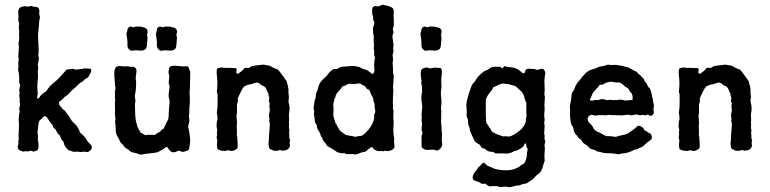

<svg xmlns="http://www.w3.org/2000/svg" viewBox="-20 -635 3244 809"><path d="M58.1 -58.1 60.1 -108.9 59.1 -123Q58.1 -134.3 60.1 -150.9L63 -166Q64 -168 62.5 -169.9Q61 -171.9 61 -175.8Q61 -179.2 63 -186Q64.9 -192.9 64.5 -195.3Q64 -197.3 63.5 -200.2Q63 -203.1 62.5 -205.1Q62 -207 63 -211.4Q64 -215.8 63 -217.8L61 -231.9L63 -247.1Q59.1 -254.4 62 -261.2L64.9 -275.9L61 -287.1V-299.8Q61 -319.3 59.1 -326.2L56.2 -341.8L58.1 -357.9Q58.1 -359.9 57.1 -363.3Q56.2 -367.2 57.6 -375Q59.1 -382.8 59.1 -386.2L57.1 -396L59.1 -429.2Q60.1 -433.1 59.1 -441.9Q58.1 -450.7 58.1 -455.1Q61 -463.9 61 -476.1L60.1 -484.9V-491.2L61 -505.9L59.1 -519L61 -538.1L57.1 -547.9V-554.2L58.1 -564.9Q58.1 -571.3 57.1 -579.1Q54.7 -600.6 70.8 -606L82 -608.9L100.1 -606.9L108.9 -609.9Q113.3 -609.9 117.2 -608.4Q121.1 -606.9 122.6 -606.4Q124 -606 129.9 -606.4Q135.7 -606.9 140.6 -602.5Q145.5 -598.1 146 -588.9L145 -578.1L147.9 -564Q148.9 -561 147 -554.2Q145 -547.4 145 -542L144 -526.9L140.1 -487.8Q140.1 -486.8 143.1 -418L141.1 -402.8L144 -389.2L139.2 -361.8L141.1 -350.1L139.2 -335L140.1 -307.1Q134.8 -265.1 139.2 -242.2Q139.2 -241.2 137.2 -230.5Q135.3 -219.7 138.2 -219.7Q141.1 -219.7 143.1 -220.7Q145 -222.2 147.5 -226.6Q149.9 -231 150.9 -231.9Q152.3 -232.9 157.2 -237.8Q163.6 -244.6 169.9 -247.6Q176.3 -250.5 182.1 -261.2Q188.5 -271.5 200.7 -281.7Q212.9 -292 217.3 -295.4Q221.7 -298.8 236.8 -314.9Q252 -331.1 255.9 -336.4Q259.8 -341.8 261.7 -342.3Q263.7 -342.8 273.9 -342.8L285.2 -345.2Q286.1 -345.2 295.9 -342.8Q305.7 -340.3 317.4 -344.2Q322.8 -344.2 328.1 -344.2Q331.1 -347.2 335 -347.2L346.2 -346.2Q360.4 -346.2 360.8 -345.2Q370.6 -339.4 356 -317.9Q355 -316.9 353 -312Q351.1 -307.1 345.2 -305.2Q338.9 -303.2 337.9 -300.8Q335.9 -299.8 334 -297.4Q328.1 -290.5 317.9 -286.1Q311.5 -280.3 303.7 -272.5Q295.9 -264.6 290 -260.3Q284.2 -256.3 276.9 -248Q269 -239.3 267.1 -237.3Q265.1 -235.4 261.2 -232.4Q257.8 -230 255.9 -229Q251 -226.1 247.6 -221.7Q244.1 -216.8 236.3 -211.4Q228.5 -206.1 228.5 -200.7Q229.5 -191.4 234.4 -187Q239.3 -182.6 241.2 -179.7Q243.2 -175.8 244.6 -174.8Q246.1 -173.8 248.5 -172.4Q251 -170.9 252 -169.9Q255.9 -164.1 262.7 -155.8Q269.5 -147.9 273.4 -140.6L280.8 -128.4Q285.2 -122.1 295.9 -112.3Q306.6 -102.5 312 -88.9Q317.4 -75.2 321.8 -72.3Q337.4 -59.6 342.8 -49.3Q348.6 -38.1 355.5 -32.2Q373 -17.1 363.8 -4.9Q354.5 7.3 344.2 5.4Q334 3.9 332 3.9L319.8 5.9L307.1 3.9L291 4.9L269 -2Q254.4 -15.1 251.5 -23.9Q249 -33.2 248.5 -34.7Q248 -36.1 248 -37.1Q241.2 -43.9 240.2 -45.9Q238.3 -47.9 236.3 -54.7Q232.9 -64.5 228 -67.4Q223.1 -70.8 218.8 -80.6Q214.8 -90.3 210.4 -93.3Q206.1 -96.2 204.6 -97.7Q203.1 -99.1 202.6 -102.5Q202.1 -106 201.7 -107.9Q201.2 -109.9 197.8 -112.3Q194.8 -115.2 193.4 -117.2Q191.9 -119.1 188.5 -124Q185.1 -128.9 180.2 -137.2Q171.4 -147.5 167.5 -145.5Q163.1 -144 159.7 -139.6Q156.2 -134.8 155.3 -134.8Q154.3 -134.8 146 -126Q142.1 -119.1 140.1 -96.2L138.2 -75.2L140.1 -61L139.2 -45.9Q140.6 -43.5 142.1 -28.8Q143.6 -14.2 139.2 -3.9Q133.8 1.5 121.1 3.9L108.9 0L99.1 2.9Q97.7 3.9 93.8 2.9Q89.8 2 87.9 2L76.2 3.9L68.8 0Q62 0 58.1 -5.4Q52.7 -12.7 55.7 -21Q58.6 -29.3 57.6 -34.2Q57.1 -39.1 57.1 -40.5Q57.1 -42 58.6 -45.9Q60.1 -49.8 58.1 -58.1Z M482.4 -356.9Q489.3 -356.9 507.8 -355L519.5 -356L530.8 -353L538.6 -354Q543.5 -354 548.3 -350.6Q553.2 -347.7 554.7 -341.8Q555.7 -335.9 553.7 -323.2Q551.8 -310.5 551.8 -303.7Q551.8 -296.9 553.7 -293Q553.7 -252.4 547.9 -231.9L550.8 -210L548.8 -196.8Q548.8 -137.2 553.7 -120.6Q558.6 -104 559.6 -100.1L571.8 -77.1Q574.2 -74.7 577.1 -73.7Q579.6 -73.2 580.6 -71.8L589.8 -66.9Q591.8 -64.9 599.6 -66.4Q607.4 -67.9 619.1 -66.9Q630.9 -65.9 633.3 -66.9Q635.7 -67.9 638.7 -70.8Q641.6 -73.2 642.6 -74.2Q643.6 -75.2 647.5 -76.7Q650.9 -78.1 652.8 -79.1Q654.8 -80.1 657.2 -83.5Q659.7 -86.9 660.6 -87.9Q661.6 -88.9 665.5 -90.8Q669.4 -92.8 670.4 -94.7Q671.4 -96.7 672.4 -99.1Q673.3 -101.1 674.3 -103Q674.8 -105 675.8 -106.9L688.5 -131.8Q691.4 -142.1 691.4 -167Q694.3 -205.1 694.8 -209L690.4 -229Q690.4 -243.2 692.9 -256.8L694.8 -271Q694.8 -272 692.4 -278.3Q689.9 -284.7 691.9 -298.3Q693.8 -312 692.9 -317.9L689.5 -329.1L691.4 -340.8Q691.4 -357.9 711.4 -357.9H719.7L731.4 -356.9Q752.4 -354 761.2 -355.5Q770 -356.9 772.9 -353Q775.9 -349.1 776.9 -344.7Q777.8 -340.8 781.7 -333L780.8 -286.1Q780.8 -269 779.8 -257.8L778.8 -247.1L779.8 -216.8V-202.1Q777.8 -183.6 777.8 -176.8V-163.1L775.9 -143.1L777.8 -129.9Q777.8 -116.7 772.5 -103L777.8 -77.1Q782.7 -46.4 780.8 -34.7Q778.8 -22.9 778.3 -16.6Q777.8 -10.3 775.9 -4.9Q772.9 -1 762.2 2.4Q751.5 5.9 746.6 4.4Q741.7 2.9 738.3 1.5Q734.9 0 731.9 0L720.7 4.9Q700.7 11.7 689.5 -8.8Q685.5 -15.6 683.6 -16.1Q679.7 -16.1 672.9 -10.3Q665.5 -4.4 651.9 2.4Q638.7 8.8 632.8 8.8L593.8 13.2Q575.2 17.1 571.8 16.6Q568.4 16.1 562.5 13.7Q557.1 10.7 546.4 8.8Q535.6 6.8 532.2 4.9Q528.8 2.9 525.9 0Q522.9 -2.9 521 -4.4Q519 -5.9 514.6 -8.3Q509.8 -10.7 507.8 -12.7Q505.9 -14.6 504.9 -16.1Q503.9 -18.1 502.4 -19Q501.5 -20 500.5 -22Q499.5 -23.9 498.5 -24.9Q497.6 -25.9 493.7 -28.8Q489.7 -32.2 488.3 -34.2Q486.8 -36.1 484.9 -41Q482.9 -45.9 481 -48.8Q479.5 -51.8 479 -53.7Q478.5 -55.7 474.6 -61Q470.7 -65.9 468.8 -76.2Q466.8 -86.9 467.3 -94.7Q467.8 -102.5 466.8 -106L464.8 -122.1L466.8 -131.8Q463.9 -154.8 463.9 -158.2L464.8 -169.9L463.9 -203.1L465.8 -213.9L463.9 -224.1L464.8 -236.3L463.9 -248L466.8 -263.2L464.8 -274.9L462.4 -309.1Q460.4 -318.4 461.9 -333Q463.4 -347.7 469.2 -352.5Q475.6 -357.4 482.4 -356.9ZM676.3 -523.4Q677.7 -523.9 680.7 -523.4Q683.6 -522.9 684.6 -522.9H697.8L706.5 -520Q728 -516.6 725.6 -498Q725.6 -495.1 724.1 -492.2Q722.7 -489.3 723.1 -487.3Q723.6 -485.4 724.1 -483.4Q724.6 -481.9 725.1 -480Q725.6 -478 725.6 -477.1Q725.6 -476.6 725.1 -469.7Q724.6 -462.9 723.6 -448.7Q722.7 -434.6 718.3 -429.2Q714.4 -424.8 707.5 -422.9Q700.7 -420.9 687 -422.4Q673.3 -423.8 668.5 -422.4Q662.6 -420.9 658.7 -420.9Q654.8 -420.9 648.9 -425.8Q640.1 -433.6 641.1 -445.8Q641.6 -458 639.6 -474.1L636.7 -490.2L639.6 -502.9Q641.6 -514.2 643.6 -517.1Q650.9 -524.9 657.7 -522.5Q664.6 -520 666.5 -520Q668.5 -520 671.4 -521.5Q674.3 -522.9 676.3 -523.4ZM552.2 -523.4Q553.7 -523.9 556.6 -523.4Q559.6 -522.9 560.5 -522.9H573.7L582.5 -520Q604 -516.6 601.6 -498L599.6 -486.8L601.6 -477.1Q601.6 -476.6 601.1 -469.7Q600.6 -462.9 599.6 -448.7Q598.6 -434.6 594.2 -429.2Q590.3 -424.8 583.5 -422.9Q576.7 -420.9 563 -422.4Q549.3 -423.8 544.4 -422.4Q538.6 -420.9 534.7 -420.9Q530.8 -420.9 524.9 -425.8Q516.1 -433.6 517.1 -445.8Q517.6 -458 515.6 -474.1L512.7 -490.2L515.6 -502.9Q517.6 -514.2 519.5 -517.1Q527.8 -524.9 531.7 -523.4Q535.6 -522 538.1 -521Q540.5 -520 542.5 -520Q544.4 -520 547.4 -521.5Q550.3 -522.9 552.2 -523.4Z M894.5 -255.9 895.5 -268.6Q895.5 -275.4 896 -283.2Q896.5 -291 893.6 -319.3Q890.6 -347.7 900.4 -348.1Q902.3 -348.1 913.6 -351.1L923.3 -349.1H941.4L970.2 -348.1Q977.1 -348.1 977.5 -341.8L975.6 -331.1Q976.6 -324.2 980.5 -324.2Q984.4 -324.2 996.6 -334L1004.4 -340.8Q1010.3 -347.7 1010.3 -349.1H1028.3Q1030.3 -349.1 1032.2 -350.6Q1034.2 -352.1 1038.1 -355Q1042 -357.9 1089.4 -362.8L1111.8 -358.9Q1116.2 -358.9 1125.5 -353Q1134.8 -347.2 1141.6 -345.2Q1148.4 -343.8 1151.9 -340.8Q1155.3 -337.9 1170.4 -317.4Q1185.5 -296.9 1187 -293.9Q1188.5 -291 1193.4 -271L1195.3 -258.8Q1196.3 -257.8 1195.8 -255.9Q1195.3 -253.9 1195.3 -252Q1195.3 -250 1195.3 -248L1197.3 -226.1L1195.3 -206.1Q1202.1 -185.5 1199.2 -165L1197.3 -153.8L1198.2 -128.9L1197.3 -119.1L1198.2 -110.8L1197.3 -101.1Q1197.3 -95.7 1198.7 -89.8Q1200.2 -84 1198.7 -80.1Q1197.3 -76.2 1198.2 -74.2L1199.2 -64.9V-53.7Q1199.2 -47.9 1202.6 -45.9L1200.2 -34.2Q1200.2 -32.2 1201.2 -26.4Q1202.1 -20.5 1201.2 -18.1Q1195.3 -1 1171.4 0L1159.2 -2.9L1149.4 0Q1133.3 1.5 1129.9 -1.5Q1126.5 -3.9 1122.6 -4.9Q1118.7 -5.9 1116.2 -7.8Q1111.3 -17.6 1111.3 -32.2Q1113.3 -40 1113.3 -63L1114.3 -70.8L1117.2 -112.8L1114.3 -126L1115.2 -136.7L1113.3 -147Q1113.3 -158.2 1117.2 -169.9L1115.2 -184.1L1116.2 -198.2Q1116.2 -200.2 1114.7 -204.1Q1113.3 -208 1112.8 -210Q1112.3 -211.9 1113.3 -214.4Q1114.3 -216.8 1114.7 -218.8Q1115.2 -220.7 1114.7 -223.1Q1114.3 -225.1 1112.8 -228.5Q1111.3 -231.9 1111.3 -233.4V-238.3Q1111.3 -242.2 1108.4 -246.1Q1105.5 -250 1103.5 -256.3Q1101.6 -262.7 1097.2 -267.6Q1093.3 -272 1086.9 -273.9Q1080.6 -275.9 1077.6 -279.3Q1067.9 -291 1052.2 -285.2Q1050.3 -285.2 1045.9 -282.7Q1041.5 -280.3 1032.2 -279.3Q1023.4 -278.3 1011.2 -272Q1004.4 -268.1 995.6 -250Q986.8 -231.9 985.4 -229L981.4 -217.8L982.4 -209Q982.4 -205.6 978.5 -195.8V-163.1L976.6 -143.1L978.5 -122.1Q978.5 -117.7 978.5 -113.3L977.5 -105L978.5 -77.1L977.5 -66.9L979.5 -60.1Q980.5 -42 981.4 -27.8Q982.4 -13.7 979.5 -9.8Q976.1 -5.9 968.3 -2Q960.4 2 954.6 1L940.4 -2L930.2 1Q928.2 2 920.4 0H913.6Q899.4 -3.9 897.5 -5.9Q895.5 -7.8 894.5 -18.1Q893.6 -28.3 894.5 -29.8L895.5 -41Q897 -43.5 892.6 -54.2L894.5 -65.9Q895.5 -67.9 894.5 -71.3Q893.6 -74.7 893.6 -76.2L895.5 -86.9L892.6 -101.1Q892.6 -116.2 893.6 -121.1L896.5 -133.8Q896.5 -146 893.6 -159.2L896.5 -185.1Q897.5 -219.2 896.5 -237.8L893.6 -249Z M1548.3 -579.1V-584Q1545.4 -607.4 1560.1 -609.4Q1563.5 -609.9 1569.3 -608.4Q1575.2 -606.9 1584 -611.8Q1592.8 -616.2 1596.2 -614.7Q1599.1 -612.8 1605 -612.3Q1610.8 -611.8 1622.6 -607.4Q1634.3 -603 1636.7 -598.1Q1639.2 -593.3 1639.2 -581.1L1638.2 -573.2Q1640.1 -547.4 1639.2 -524.9Q1635.3 -517.1 1635.3 -511.7L1638.2 -498L1633.3 -483.9L1638.2 -443.8L1636.2 -431.6L1638.2 -420.9L1634.3 -403.8L1636.2 -382.8L1634.3 -370.1L1636.2 -340.8Q1636.2 -338.9 1635.7 -335Q1635.3 -330.1 1639.2 -315.9L1636.2 -270Q1635.3 -267.1 1636.7 -261.2Q1638.2 -254.9 1636.7 -242.2Q1635.3 -229.5 1635.3 -196.8L1636.2 -187L1635.3 -178.7L1638.2 -168L1637.2 -137.7Q1637.2 -130.9 1638.2 -126Q1639.2 -121.1 1638.2 -111.3Q1637.2 -101.6 1637.2 -86.9Q1637.2 -72.3 1641.1 -48.8L1640.1 -39.1Q1640.1 -38.1 1641.6 -24.4Q1643.1 -10.7 1640.1 -11.2Q1637.2 -4.9 1625.5 -1Q1613.8 2.9 1610.4 1.5Q1606.4 0 1604.5 0Q1602.1 0 1599.1 1Q1596.2 2 1594.7 2.4Q1593.3 2.9 1590.8 2Q1588.4 1 1587.4 1L1578.1 2Q1573.7 2 1564.9 -1Q1556.2 -3.9 1552.2 -11.2Q1548.3 -18.6 1539.6 -12.2Q1531.2 -5.9 1525.9 -1Q1520 3.9 1517.1 4.9Q1514.2 5.9 1510.3 5.9Q1506.3 5.9 1504.4 6.8L1494.1 11.2Q1484.4 15.1 1479.5 16.1L1466.3 14.2H1439.5Q1432.6 10.7 1429.7 9.8L1421.4 11.2Q1403.3 8.3 1398.4 4.4Q1393.1 1 1391.1 -0.5Q1389.2 -2 1386.7 -3.4Q1384.3 -4.9 1382.3 -6.3Q1380.4 -7.8 1371.6 -12.7Q1362.8 -17.6 1359.9 -19Q1356 -22 1355 -25.9Q1353 -30.3 1348.1 -35.2Q1343.3 -40 1342.3 -42Q1341.3 -43.9 1340.3 -45.9Q1339.4 -47.9 1338.4 -51.8Q1337.4 -55.7 1335 -57.6Q1330.6 -62 1330.6 -66.4Q1330.6 -70.8 1328.6 -73.7Q1326.7 -77.1 1322.3 -84.5Q1317.4 -91.8 1316.4 -95.7Q1315.4 -99.6 1315.4 -102.5Q1315.4 -106 1314.5 -107.9Q1313.5 -109.9 1311 -113.3Q1306.2 -120.1 1306.2 -127V-132.8L1303.2 -149.9Q1302.2 -153.3 1303.2 -158.2Q1304.2 -163.1 1304.2 -165Q1303.2 -167 1303.2 -168.5L1301.3 -178.2V-181.2L1306.2 -212.9L1310.5 -224.1V-231Q1310.5 -239.7 1314.5 -247.6Q1318.4 -255.4 1321.3 -268.1Q1323.7 -280.8 1334 -293Q1344.2 -305.2 1351.1 -310.1Q1357.4 -314.9 1361.3 -321.8Q1365.2 -328.6 1374.5 -336.4Q1383.8 -344.2 1390.6 -344.2Q1397.5 -344.2 1399.9 -344.7Q1402.3 -345.2 1407.2 -348.6Q1416.5 -355 1441.4 -355Q1467.3 -357.9 1473.1 -356.9L1496.1 -352.1Q1498 -351.1 1502.4 -348.1Q1506.8 -345.2 1517.6 -342.3Q1528.3 -339.4 1532.7 -335.4Q1537.1 -331.1 1540 -329.6Q1543 -328.1 1546.9 -324.7Q1550.3 -321.3 1554.2 -327.1Q1559.1 -331.1 1557.1 -347.7Q1555.2 -364.3 1557.6 -377Q1560.1 -389.6 1560.1 -392.1Q1560.1 -394 1556.2 -402.8L1557.1 -416L1555.2 -428.2Q1554.2 -431.2 1555.2 -437.5Q1556.2 -443.8 1556.2 -446.3L1554.2 -460.9L1555.2 -480L1552.2 -497.1Q1551.3 -515.1 1551.3 -518.1Q1557.1 -529.3 1557.1 -538.1Q1557.1 -546.9 1552.2 -551.8Q1552.2 -557.6 1552.2 -564Q1548.3 -576.2 1548.3 -579.1ZM1561.5 -164.1 1558.1 -188 1559.1 -194.8Q1559.1 -196.3 1556.6 -202.1Q1554.2 -208 1553.7 -209.5Q1553.2 -210.9 1553.2 -214.8Q1553.2 -218.8 1552.2 -220.7Q1551.3 -222.7 1550.3 -225.6Q1549.3 -227.5 1547.4 -230.5Q1545.4 -232.9 1539.6 -247.1Q1538.1 -255.9 1532.2 -257.8Q1526.4 -259.8 1524.9 -261.7Q1523.4 -263.7 1522 -266.6Q1520 -271.5 1510.7 -275.4Q1501.5 -279.3 1499.5 -282.2Q1493.7 -285.2 1476.6 -280.8Q1452.1 -282.2 1449.7 -282.2Q1447.3 -282.2 1434.1 -273.9Q1429.2 -273.9 1423.3 -271Q1421.4 -269 1418.9 -265.1Q1416.5 -261.2 1404.8 -248.5Q1393.1 -235.8 1393.6 -226.1L1388.2 -216.8V-212.9Q1388.2 -209.5 1385.7 -203.1Q1383.3 -196.8 1384.3 -190.4Q1385.3 -184.1 1385.3 -170.9L1384.3 -147L1393.6 -116.2Q1394.5 -114.3 1397 -111.3Q1399.4 -108.4 1400.9 -104.5Q1402.3 -99.6 1406.2 -94.7Q1410.2 -89.8 1411.1 -87.4Q1412.1 -85 1413.1 -83.5Q1414.6 -82 1421.4 -77.6Q1428.2 -73.2 1431.6 -70.3Q1435.1 -67.4 1438 -66.4Q1440.9 -64.9 1468.3 -61L1476.6 -58.1L1487.3 -61Q1491.7 -61 1501.5 -62.5Q1511.2 -64 1532.2 -88.4Q1553.2 -112.8 1557.1 -140.1L1556.2 -149.9Z M1821.3 -349.1H1829.6Q1835.4 -349.1 1837.9 -347.2Q1845.2 -341.3 1839.4 -304.2V-285.2L1840.3 -270L1837.4 -243.2L1840.3 -207L1838.4 -178.2V-172.9L1839.4 -168L1838.4 -120.1L1840.3 -100.1Q1841.3 -97.7 1840.8 -90.8Q1840.3 -84 1841.3 -80.6Q1842.3 -77.1 1842.3 -71.3V-62L1841.3 -48.3L1843.3 -24.9Q1842.3 -16.6 1835.9 -9.8Q1824.7 2.4 1816.4 -1.5Q1808.1 -4.9 1804.2 -4.9L1792.5 -3.9Q1776.4 -2 1767.6 -6.3Q1758.8 -10.7 1757.3 -14.6Q1755.4 -18.6 1756.3 -35.2V-63Q1760.3 -70.8 1760.3 -75.2L1757.3 -85Q1756.3 -86.9 1756.3 -90.8L1758.3 -110.8L1756.3 -130.9L1757.3 -140.6L1756.3 -150.9L1759.3 -186L1755.4 -216.8Q1755.4 -239.3 1758.3 -245.1V-271L1755.4 -283.2Q1754.4 -285.2 1755.4 -289.6Q1756.3 -293.9 1756.3 -295.9Q1756.3 -297.9 1753.9 -310.5Q1751.5 -323.2 1754.4 -338.9Q1762.2 -352.1 1783.2 -350.1Q1786.1 -347.2 1795.4 -347.2L1811 -350.1Q1812 -351.1 1815.4 -350.1Q1818.4 -349.1 1821.3 -349.1ZM1794.9 -523.4Q1798.3 -522.9 1805.2 -522.9H1812L1821.3 -520Q1842.8 -516.6 1840.3 -498L1838.4 -486.8L1840.3 -477.1Q1840.3 -476.6 1839.8 -469.7Q1839.4 -462.9 1838.4 -448.7Q1837.4 -434.6 1833 -429.2Q1828.1 -424.8 1821.8 -422.9Q1815.4 -420.9 1801.8 -422.4Q1788.1 -423.8 1782.7 -422.4Q1777.3 -420.9 1773.4 -420.9Q1769.5 -420.9 1763.7 -425.8Q1754.9 -433.6 1755.9 -445.8Q1756.3 -458 1754.4 -474.1L1751.5 -490.2L1754.4 -502.9Q1756.3 -514.2 1758.3 -517.1Q1765.6 -524.9 1772.5 -522.5Q1779.3 -520 1781.2 -520Q1783.2 -520 1787.1 -522Q1791 -523.9 1794.9 -523.4Z M2091.8 -350.1Q2095.2 -347.2 2097.2 -347.7Q2099.1 -348.1 2101.6 -352.1Q2104 -356 2106.4 -356Q2108.9 -356 2110.8 -355.5Q2112.8 -355 2114.3 -354Q2115.7 -353 2117.7 -352.5Q2119.6 -352.1 2123.5 -352.5Q2127 -353 2143.6 -349.6Q2160.2 -346.2 2171.4 -335.9Q2182.1 -326.2 2185.1 -326.2Q2188 -326.2 2189.5 -327.6Q2190.9 -329.1 2191.4 -330.6Q2191.9 -332 2192.9 -334.5Q2193.8 -336.9 2193.8 -338.9Q2200.2 -348.6 2224.1 -344.2Q2229 -344.2 2233.9 -344.2Q2240.2 -337.9 2252.4 -342.8Q2264.6 -347.7 2271 -342.8Q2277.8 -334 2277.8 -324.2L2275.9 -316.9Q2275.9 -315.9 2273.9 -295.9L2274.9 -258.8Q2275.9 -255.9 2274.9 -252Q2273.9 -248 2273.9 -244.6V-236.8L2275.9 -226.1L2273.9 -194.8L2274.9 -173.8L2272.9 -150.9L2274.9 -128.9L2272.9 -117.2L2274.9 -105L2272.9 -71.8L2274.9 -63L2273.9 -49.8L2277.8 -39.1L2273.9 -22.9L2275.9 -9.8L2273.9 22L2274.9 43.9Q2271 51.8 2267.1 67.9Q2263.2 84 2252 94.7Q2240.2 105 2237.8 106Q2234.9 111.3 2230 115.2Q2226.1 120.1 2217.3 125.5Q2208.5 130.9 2203.1 134.8Q2198.2 139.2 2190.4 139.2Q2182.6 139.2 2168.9 146L2155.8 147Q2131.8 153.8 2126 153.8L2108.4 150.9L2088.9 153.8L2072.8 148.9H2054.7Q2053.7 148.9 2050.8 149.9Q2040 153.3 2025.9 139.2Q2023.9 138.2 2017.6 139.6Q2011.2 141.1 2004.4 136.2Q1998.5 131.8 1989.7 129.4Q1981 127 1976.1 123.5Q1971.2 120.1 1971.7 111.3Q1972.2 102.5 1980.5 90.8Q1988.8 80.1 1989.7 78.6Q1990.7 77.1 1992.2 75.2Q1993.7 73.2 1994.6 71.3Q1995.6 69.3 1999 66.9Q2002.9 64.5 2006.8 59.1Q2017.1 45.4 2024.4 54.7Q2031.7 63.5 2040.5 65.9Q2048.8 68.8 2049.8 69.8L2064 76.2Q2124 91.3 2162.1 70.8Q2166.5 69.3 2171.4 64.5Q2176.3 59.6 2181.2 58.1Q2186.5 56.2 2188 53.2Q2200.2 39.1 2200.7 5.9Q2203.1 1 2203.1 -4.9Q2203.1 -10.7 2197.8 -16.1V-22Q2197.8 -25.9 2196.8 -26.9Q2196.8 -30.8 2194.3 -30.8Q2190.4 -30.8 2187.5 -22Q2184.6 -13.2 2155.8 0Q2147.5 0 2135.7 7.8Q2129.9 9.8 2118.2 12.2L2097.2 11.2Q2075.2 12.2 2067.9 11.2L2057.1 4.9Q2038.6 4.9 2031.7 -1Q2022.9 -8.8 2019 -9.3Q2015.1 -9.8 2008.8 -13.2Q2006.8 -15.1 2005.4 -19.5Q2003.4 -25.4 1992.2 -30.3Q1981 -35.2 1975.1 -50.3Q1969.2 -64.9 1967.8 -66.9L1961.9 -80.1Q1959 -85.9 1959 -95.2Q1952.1 -109.4 1952.1 -118.2V-129.9Q1948.7 -140.1 1945.8 -146L1946.8 -165L1944.8 -190.9Q1945.8 -210 1956.5 -243.7Q1967.3 -277.3 1972.2 -282.2Q1981.9 -292 1986.8 -301.3Q1992.2 -311 2005.4 -322.8Q2018.1 -334 2022 -335.9Q2025.9 -337.9 2029.8 -338.9Q2033.7 -339.8 2035.6 -340.8Q2037.6 -341.8 2038.6 -343.3Q2040 -344.7 2042 -345.7Q2043.9 -346.7 2049.3 -350.6Q2054.7 -354 2069.8 -354Q2085 -354 2086.9 -353.5Q2088.9 -353 2091.8 -350.1ZM2026.9 -165Q2026.9 -116.2 2032.2 -112.3Q2037.6 -108.4 2038.6 -103.5Q2040 -99.1 2041 -98.1Q2042 -97.2 2044.4 -95.2Q2048.3 -91.8 2049.3 -86.9Q2050.3 -82 2053.7 -80.1Q2057.6 -78.1 2063.5 -74.2Q2069.8 -70.3 2084.5 -65.4Q2099.1 -60.5 2101.6 -60.1Q2104 -60.1 2106 -60.5Q2112.3 -62 2118.2 -60.1Q2130.4 -56.2 2160.6 -77.6Q2190.9 -99.1 2195.8 -125Q2195.8 -129.4 2195.8 -133.8Q2199.7 -145.5 2198.7 -149.9Q2197.8 -153.8 2197.8 -155.8V-201.2Q2191.4 -213.9 2187 -233.9Q2184.1 -239.7 2176.8 -250Q2173.3 -252 2161.6 -263.7Q2149.9 -275.4 2141.6 -274.9L2122.1 -280.8H2115.7L2101.1 -283.2Q2089.4 -282.2 2078.6 -276.4Q2067.9 -271 2064 -269.5Q2060.1 -268.1 2058.6 -267.1Q2057.1 -266.1 2056.2 -262.7Q2055.2 -259.3 2053.7 -256.8Q2030.8 -231.9 2026.9 -213.9Z M2731.4 -209.5 2735.4 -190.4 2733.4 -172.4Q2733.4 -169.9 2734.9 -163.6Q2736.3 -157.2 2730 -150.9Q2723.6 -145 2717.3 -147.9L2710 -152.8L2700.7 -148.9L2688.5 -150.9L2676.3 -148.9L2662.6 -152.8L2638.7 -148.9L2628.4 -151.9L2600.6 -148.9H2598.1Q2592.3 -149.9 2555.7 -149.9L2548.8 -150.9H2546.4L2530.3 -148.9L2522.9 -149.9H2502.4L2488.3 -147.9Q2485.4 -147.9 2477.5 -150.4Q2469.7 -152.8 2462.4 -146.5Q2445.8 -130.9 2471.7 -108.9Q2475.6 -105 2477.5 -100.6Q2484.9 -83 2501 -78.6Q2506.3 -77.1 2515.6 -71.3Q2530.8 -61 2543 -61H2553.7L2574.7 -58.1Q2582.5 -62 2603.5 -65.9Q2624.5 -69.8 2633.3 -78.1Q2657.2 -94.2 2661.1 -99.1Q2668.9 -108.9 2679.7 -103Q2690.4 -97.7 2691.9 -93.3Q2693.4 -88.9 2695.8 -86.4Q2697.8 -84 2700.7 -83.5Q2703.6 -83 2704.6 -82Q2705.6 -81.1 2707.5 -79.6Q2709.5 -78.1 2710.4 -77.1Q2711.4 -76.2 2717.3 -73.7Q2723.1 -71.3 2725.6 -62.5Q2727.5 -53.7 2725.6 -49.8Q2723.6 -45.9 2707.5 -35.2Q2689 -16.6 2681.6 -14.2Q2674.8 -12.2 2672.4 -11.2L2664.6 -5.9L2654.3 -4.9Q2652.3 -3.9 2643.1 1Q2633.8 5.9 2612.3 11.2H2602.5L2586.4 15.1L2559.6 11.2Q2533.7 11.2 2520.5 8.8L2508.3 4.9L2497.6 3.9Q2495.6 2.9 2492.2 0.5Q2486.8 -3.4 2477.1 -5.4Q2467.3 -7.3 2461.9 -13.7Q2457 -19.5 2447.8 -25.9Q2438.5 -31.2 2436 -34.2Q2433.6 -37.1 2431.2 -41.5Q2429.2 -45.9 2427.2 -47.4Q2425.3 -48.8 2421.9 -50.8Q2418.5 -52.7 2417 -54.7Q2415.5 -56.6 2413.1 -61Q2410.6 -64.9 2408.2 -66.4Q2405.8 -67.9 2400.9 -76.2Q2396.5 -85 2396.5 -90.3Q2396.5 -97.7 2390.1 -105.5Q2383.8 -112.8 2381.3 -154.8L2382.3 -166L2381.3 -190.9Q2385.3 -202.6 2386.7 -219.7Q2388.2 -237.3 2389.2 -241.2Q2390.1 -245.1 2395.5 -252Q2400.4 -258.8 2401.4 -261.7Q2402.3 -264.6 2402.8 -267.1Q2402.8 -270 2406.7 -275.4Q2410.6 -281.2 2411.6 -284.2Q2412.6 -287.1 2421.4 -295.9Q2449.7 -335.4 2471.2 -341.3Q2493.2 -347.2 2499 -351.1Q2504.4 -355 2511.2 -355Q2518.1 -355 2541.5 -362.8L2555.7 -360.8L2568.4 -361.8Q2580.6 -361.8 2589.4 -358.9Q2600.1 -358.9 2606 -356.4Q2611.8 -354 2618.7 -353Q2624.5 -352.1 2627.4 -350.6Q2630.4 -349.1 2637.2 -345.2Q2644.5 -340.8 2648.9 -338.9Q2653.3 -336.9 2656.7 -335.4Q2665 -332 2667 -327.6Q2668.9 -323.2 2673.8 -320.8Q2678.7 -318.4 2680.7 -314.5Q2683.1 -311 2691.4 -304.2Q2693.4 -300.3 2695.3 -295.4Q2697.3 -290.5 2705.6 -282.2Q2706.5 -280.3 2708.5 -274.4Q2710.4 -268.6 2716.3 -264.2Q2722.2 -259.3 2727.5 -229L2730.5 -218.3ZM2512.7 -277.8Q2505.9 -277.8 2503.4 -272.9Q2500.5 -268.1 2499 -266.6L2489.7 -257.3Q2478.5 -246.1 2474.6 -235.8Q2470.7 -225.1 2467.3 -220.2Q2463.9 -215.3 2467.8 -211.9Q2472.2 -209 2488.3 -213.9L2499.5 -212.9Q2514.2 -217.8 2519 -217.8L2538.6 -212.9L2552.2 -214.8L2562 -212.9L2572.3 -213.9Q2579.1 -211.9 2584 -213.9Q2590.3 -216.3 2599.6 -214.8Q2609.4 -212.9 2611.3 -211.9H2627.4L2635.3 -213.9Q2641.1 -212.9 2643.6 -213.4Q2646.5 -213.9 2645.5 -226.6Q2644.5 -239.3 2639.2 -243.7Q2632.8 -249 2630.9 -255.4Q2628.9 -261.7 2622.1 -265.1Q2612.8 -270.5 2605 -278.3Q2597.7 -285.6 2586.4 -288.1L2576.7 -287.1Q2556.6 -291 2554.7 -291Q2533.7 -287.6 2529.3 -284.2Q2524.4 -280.3 2522 -279.3Q2519.5 -278.3 2512.7 -277.8Z M2841.3 -255.9 2842.3 -268.6Q2842.3 -275.4 2842.8 -283.2Q2843.3 -291 2840.3 -319.3Q2837.4 -347.7 2847.2 -348.1Q2849.1 -348.1 2860.4 -351.1L2870.1 -349.1H2888.2L2917 -348.1Q2923.8 -348.1 2924.3 -341.8L2922.4 -331.1Q2923.3 -324.2 2927.2 -324.2Q2931.2 -324.2 2943.4 -334L2951.2 -340.8Q2957 -347.7 2957 -349.1H2975.1Q2977.1 -349.1 2979 -350.6Q2981 -352.1 2984.9 -355Q2988.8 -357.9 3036.1 -362.8L3058.6 -358.9Q3063 -358.9 3072.3 -353Q3081.5 -347.2 3088.4 -345.2Q3095.2 -343.8 3098.6 -340.8Q3102.1 -337.9 3117.2 -317.4Q3132.3 -296.9 3133.8 -293.9Q3135.3 -291 3140.1 -271L3142.1 -258.8Q3143.1 -257.8 3142.6 -255.9Q3142.1 -253.9 3142.1 -252Q3142.1 -250 3142.1 -248L3144 -226.1L3142.1 -206.1Q3148.9 -185.5 3146 -165L3144 -153.8L3145 -128.9L3144 -119.1L3145 -110.8L3144 -101.1Q3144 -95.7 3145.5 -89.8Q3147 -84 3145.5 -80.1Q3144 -76.2 3145 -74.2L3146 -64.9V-53.7Q3146 -47.9 3149.4 -45.9L3147 -34.2Q3147 -32.2 3147.9 -26.4Q3148.9 -20.5 3147.9 -18.1Q3142.1 -1 3118.2 0L3106 -2.9L3096.2 0Q3080.1 1.5 3076.7 -1.5Q3073.2 -3.9 3069.3 -4.9Q3065.4 -5.9 3063 -7.8Q3058.1 -17.6 3058.1 -32.2Q3060.1 -40 3060.1 -63L3061 -70.8L3064 -112.8L3061 -126L3062 -136.7L3060.1 -147Q3060.1 -158.2 3064 -169.9L3062 -184.1L3063 -198.2Q3063 -200.2 3061.5 -204.1Q3060.1 -208 3059.6 -210Q3059.1 -211.9 3060.1 -214.4Q3061 -216.8 3061.5 -218.8Q3062 -220.7 3061.5 -223.1Q3061 -225.1 3059.6 -228.5Q3058.1 -231.9 3058.1 -233.4V-238.3Q3058.1 -242.2 3055.2 -246.1Q3052.2 -250 3050.3 -256.3Q3048.3 -262.7 3043.9 -267.6Q3040 -272 3033.7 -273.9Q3027.3 -275.9 3024.4 -279.3Q3014.6 -291 2999 -285.2Q2997.1 -285.2 2992.7 -282.7Q2988.3 -280.3 2979 -279.3Q2970.2 -278.3 2958 -272Q2951.2 -268.1 2942.4 -250Q2933.6 -231.9 2932.1 -229L2928.2 -217.8L2929.2 -209Q2929.2 -205.6 2925.3 -195.8V-163.1L2923.3 -143.1L2925.3 -122.1Q2925.3 -117.7 2925.3 -113.3L2924.3 -105L2925.3 -77.1L2924.3 -66.9L2926.3 -60.1Q2927.2 -42 2928.2 -27.8Q2929.2 -13.7 2926.3 -9.8Q2922.9 -5.9 2915 -2Q2907.2 2 2901.4 1L2887.2 -2L2877 1Q2875 2 2867.2 0H2860.4Q2846.2 -3.9 2844.2 -5.9Q2842.3 -7.8 2841.3 -18.1Q2840.3 -28.3 2841.3 -29.8L2842.3 -41Q2843.8 -43.5 2839.4 -54.2L2841.3 -65.9Q2842.3 -67.9 2841.3 -71.3Q2840.3 -74.7 2840.3 -76.2L2842.3 -86.9L2839.4 -101.1Q2839.4 -116.2 2840.3 -121.1L2843.3 -133.8Q2843.3 -146 2840.3 -159.2L2843.3 -185.1Q2844.2 -219.2 2843.3 -237.8L2840.3 -249Z"/></svg>

Font: AntiqueNobleRegular
Style: Regular
Weight: 400
Version: Version 0.1